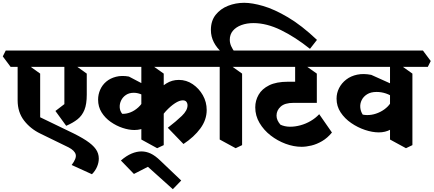

<svg xmlns="http://www.w3.org/2000/svg" viewBox="-76 -1016 3098 1372"><path d="M581 229 436 163Q472 116 465 88Q458 60 414 37L213 -61Q142 -95 96 -154.5Q50 -214 50 -299V-589L106 -565L211 -490V-178L414 -80Q493 -43 540 -12Q587 19 608.5 49.5Q630 80 630 117Q630 146 617.5 175.5Q605 205 581 229ZM397 -117 320 -223 384 -272V-590L439 -565L544 -490V-340Q544 -272 527.5 -231Q511 -190 478.5 -164Q446 -138 397 -117ZM0 -538 -56 -613 -35 -655H604L660 -580L639 -538Z M1235 13 1123 -103Q1183 -149 1223.5 -188Q1264 -227 1264 -263Q1264 -278 1256 -288.5Q1248 -299 1230 -299Q1206 -299 1174 -278Q1142 -257 1109.5 -222Q1077 -187 1050 -146L986 -272Q1010 -317 1041.5 -356Q1073 -395 1113 -420Q1153 -445 1202 -445Q1256 -445 1301 -414.5Q1346 -384 1373.5 -335.5Q1401 -287 1401 -230Q1401 -160 1356 -98.5Q1311 -37 1235 13ZM884 -87Q845 -87 800 -102Q755 -117 715 -145Q675 -173 650 -213Q625 -253 625 -304Q625 -341 640 -375Q655 -409 683.5 -433Q712 -457 753 -467.5Q794 -478 845 -469L1026 -374L1007 -300Q971 -325 940 -339Q909 -353 880 -353Q847 -353 824 -337.5Q801 -322 789.5 -298Q778 -274 779.5 -248.5Q781 -223 797 -203Q824 -201 854.5 -212.5Q885 -224 912.5 -249Q940 -274 957 -311L1030 -163Q1000 -130 966.5 -108.5Q933 -87 884 -87ZM1047 43 934 -19V-590L989 -564L1094 -490V21ZM604 -538 548 -613 569 -655H1419L1475 -580L1454 -538Z M1159 336 981 176 881 227 788 131Q827 97 864 81.5Q901 66 935 66Q968 66 1000.5 81Q1033 96 1071 133L1219 274Z M1513 -638Q1473 -673 1452 -714Q1431 -755 1431 -802Q1431 -867 1465 -910Q1499 -953 1553.5 -974.5Q1608 -996 1669 -996Q1726 -996 1805 -973Q1884 -950 1981.5 -892.5Q2079 -835 2189 -731L2139 -667Q2034 -751 1931.5 -801Q1829 -851 1735 -851Q1688 -851 1649.5 -837Q1611 -823 1588.5 -796.5Q1566 -770 1566 -732Q1566 -709 1575.5 -687Q1585 -665 1605 -638ZM1608 43 1494 -19V-590L1550 -564L1654 -490V21ZM1419 -538 1363 -613 1384 -655H1722L1778 -580L1757 -538Z M2079 33Q2023 33 1965 11.5Q1907 -10 1858 -48Q1809 -86 1778.5 -137.5Q1748 -189 1748 -249Q1748 -297 1772 -339Q1796 -381 1847.5 -406.5Q1899 -432 1982 -432H2104L2188 -281H2021Q1959 -281 1929.5 -254Q1900 -227 1900 -190Q1900 -172 1907.5 -156Q1915 -140 1928 -125Q1958 -111 1994.5 -110.5Q2031 -110 2070 -120.5Q2109 -131 2144 -151.5Q2179 -172 2205 -200L2296 -69Q2264 -30 2225.5 -7.5Q2187 15 2149 24Q2111 33 2079 33ZM2188 -281 2033 -323V-590L2083 -564L2188 -490ZM1722 -538 1666 -613 1687 -655H2306L2362 -580L2341 -538Z M2631 -70Q2585 -70 2532.5 -87.5Q2480 -105 2433.5 -137Q2387 -169 2358 -213Q2329 -257 2329 -311Q2329 -351 2347 -386.5Q2365 -422 2398 -447.5Q2431 -473 2476.5 -482.5Q2522 -492 2577 -481L2775 -392L2754 -309Q2715 -337 2682 -348Q2649 -359 2615 -359Q2574 -359 2547.5 -342.5Q2521 -326 2508.5 -300.5Q2496 -275 2498.5 -247.5Q2501 -220 2516 -197Q2546 -191 2578 -196Q2610 -201 2641 -216.5Q2672 -232 2695.5 -256Q2719 -280 2730 -312L2781 -143Q2752 -110 2714.5 -90Q2677 -70 2631 -70ZM2825 43 2711 -19V-590L2767 -564L2871 -490V21ZM2306 -538 2250 -613 2271 -655H2946L3002 -580L2981 -538Z"/></svg>

Font: Eczar
Style: Bold
Weight: 700
Designer: Vaibhav Singh
Foundry: Rosetta Type Foundry
Version: Version 2.000